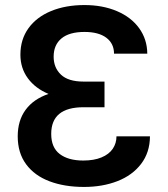

<svg xmlns="http://www.w3.org/2000/svg" viewBox="-20 -737 670 767"><path d="M173.8 -361.8Q121.1 -383.8 91.3 -424.3Q61.5 -464.8 61.5 -518.6Q61.5 -579.6 93.8 -624.3Q126 -668.9 184.1 -692.9Q242.2 -716.8 317.4 -716.8Q390.1 -716.8 447 -692.6Q503.9 -668.5 535.9 -624.3Q567.9 -580.1 568.4 -522.5H435.5Q435.5 -563 404.8 -586.2Q374 -609.4 317.4 -609.4Q256.8 -609.4 225.6 -583.5Q194.3 -557.6 194.3 -510.7Q194.3 -466.3 223.6 -438.7Q252.9 -411.1 313.5 -411.1H397.5V-308.6H313.5Q184.6 -308.6 184.6 -202.1Q184.6 -147.5 218.8 -121.6Q252.9 -95.7 312.5 -95.7Q355.5 -95.7 385.5 -108.2Q415.5 -120.6 430.4 -142.6Q445.3 -164.6 445.3 -192.4H579.1Q578.6 -127.9 543.7 -82.3Q508.8 -36.6 449.2 -13.4Q389.6 9.8 315.4 9.8Q237.8 9.8 178 -12.7Q118.2 -35.2 84.5 -80.6Q50.8 -126 50.8 -192.4Q50.8 -255.4 82.3 -298.3Q113.8 -341.3 173.8 -361.8Z"/></svg>

Font: Pretendard JP SemiBold
Style: Regular
Weight: 600
Designer: Base glyphs from Inter by Rasmus Andersson; Hangeul glyphs from Noto Sans CJK(Source Han Sans) by Jang Soo-young and Kan
Foundry: Kil Hyung-jin
Version: Version 1.309